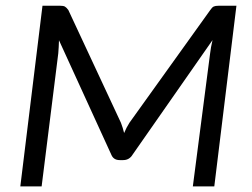

<svg xmlns="http://www.w3.org/2000/svg" viewBox="-20 -662 895 682"><path d="M52.2 0ZM409.7 -225.6Q413.1 -216.8 415.8 -208Q418.5 -199.2 420.9 -189.5Q428.7 -208.5 439.9 -226.1L726.6 -626Q733.4 -636.2 739.3 -638.9Q745.1 -641.6 756.8 -641.6H819.8L741.2 0H665L726.1 -470.7Q727.1 -481 729.5 -493.9Q731.9 -506.8 734.9 -519.5L450.7 -112.3Q439 -93.3 417.5 -93.3H405.3Q383.3 -93.3 375.5 -112.3L189.5 -519Q189 -506.3 188.5 -494.4Q188 -482.4 187 -472.7L127.9 0H52.2L130.9 -641.6H193.4Q205.1 -641.6 210.4 -638.7Q215.8 -635.7 222.7 -626.5L409.7 -225.6Z"/></svg>

Font: Carlito
Style: Italic
Weight: 400
Italic angle: -7°
Designer: Lukasz Dziedzic
Foundry: tyPoland Lukasz Dziedzic
Version: Version 1.104